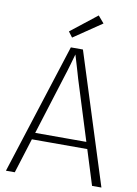

<svg xmlns="http://www.w3.org/2000/svg" viewBox="-104 -1044 791 1111"><g transform="rotate(10 292.0 -489.0)"><path d="M11 0 257 -768H328L572 0H517L330 -597Q326 -611 320.5 -630Q315 -649 309 -669Q303 -689 297.5 -707.5Q292 -726 288 -739H292Q288 -726 283 -707.5Q278 -689 272 -669Q266 -649 260.5 -630Q255 -611 250 -597L63 0ZM114 -205V-245H470V-205ZM254 -825 230 -857 384 -978 419 -937Z"/></g></svg>

Font: Yaldevi ExtraLight ExtraLight
Style: Regular
Weight: 250
Version: Version 1.100